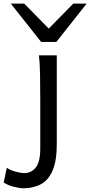

<svg xmlns="http://www.w3.org/2000/svg" viewBox="-113 -801 494 1051"><path d="M197.8 -498V-12.2Q197.8 78.6 175.3 131.6Q152.8 184.6 111.6 207Q70.3 229.5 14.6 229.5Q-5.9 229.5 -38.3 221.2Q-70.8 212.9 -92.8 197.8L-75.7 117.2Q-59.6 129.4 -30.3 137.9Q-1 146.5 19.5 146.5Q58.6 146.5 83 115.5Q107.4 84.5 107.4 12.2V-258.8Q107.4 -330.1 106.2 -394.8Q105 -459.5 100.1 -498ZM-53.7 -781.2H19.5L153.8 -644.5L288.1 -781.2H361.3L195.3 -571.3H112.3Z"/></svg>

Font: Andika LitF DSA DSG
Style: Regular
Weight: 400
Designer: Victor Gaultney, Annie Olsen, Julie Remington, Don Collingsworth, Eric Hays, Becca Hirsbrunner
Foundry: SIL International
Version: Version 6.200 ; LitF DSA DSG; ttfautohint (v1.8.3.10-c5d8)